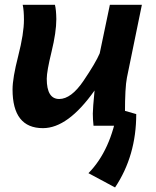

<svg xmlns="http://www.w3.org/2000/svg" viewBox="-20 -533 661 814"><path d="M76.2 -512.7H212.9Q218.3 -491.2 218.8 -452.1Q218.8 -396.5 198.5 -313.5Q178.2 -230.5 178.2 -199.2Q178.2 -113.3 231 -113.3Q281.7 -113.3 333.7 -189.9Q385.7 -266.6 402.8 -307.1L445.8 -512.7H581.5L518.1 -203.6Q509.8 -162.6 509.8 -52.7Q509.8 -27.8 510.7 0H376.5Q373.5 -26.9 373.5 -51.3Q373.5 -73.2 380.9 -149.4Q268.1 10.3 162.1 10.3Q33.2 10.3 33.2 -153.8Q33.2 -202.1 57.4 -296.4Q81.5 -390.6 81.5 -449.2Q81.5 -489.3 76.2 -512.7ZM467.8 261.7 355 201.2Q450.2 104.5 479 -71.8L557.6 -49.3Q557.6 127.4 467.8 261.7Z"/></svg>

Font: Cadman
Style: Bold Italic
Weight: 700
Italic angle: -12°
Designer: Paul James MIller
Foundry: High-Logic / Made with FontCreator
Version: Version 2.114;March 28, 2021;FontCreator 13.0.0.2683 64-bit